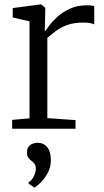

<svg xmlns="http://www.w3.org/2000/svg" viewBox="-20 -582 470 868"><path d="M35 0V-40L113.5 -47V-485.5L37.5 -503V-545.5L162.5 -562H166.5L184.5 -547V-529L182.5 -440.5L184.5 -441.5Q189 -447.5 202.5 -466Q216 -484.5 239.2 -505.8Q262.5 -527 295.8 -542.5Q329 -558 372 -558Q386 -558 393.5 -556.8Q401 -555.5 406 -554V-471.5Q403 -474 390 -477Q377 -480 357.5 -480Q312.5 -480 281.8 -468.2Q251 -456.5 230.2 -440.2Q209.5 -424 194 -411V-48L321.5 -39V0ZM210 142Q210 176 194 203.2Q178 230.5 160 247Q142 263.5 136 266H135L109 248V242.5Q124 234 133 214.8Q142 195.5 142 180.5Q142 166 135.5 157.8Q129 149.5 121 144Q113.5 138.5 107.8 130.5Q102 122.5 102 107.5Q102 89.5 110.2 80Q118.5 70.5 129.5 67Q140.5 63.5 148 63.5H150Q177.5 63.5 193.8 83.8Q210 104 210 142Z"/></svg>

Font: Merriweather 28pt Light
Style: Regular
Weight: 300
Version: Version 2.100